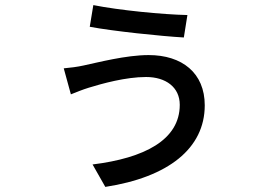

<svg xmlns="http://www.w3.org/2000/svg" viewBox="-20 -666 1040 753"><path d="M685 -255C685 -117 546 -46 343 -21L393 67C640 29 783 -84 783 -253C783 -380 694 -450 563 -450C474 -450 364 -421 307 -409C285 -404 254 -400 230 -398L258 -296C275 -303 305 -315 328 -322C380 -338 473 -364 553 -364C630 -364 685 -324 685 -255ZM346 -646 332 -561C421 -544 613 -524 701 -519L715 -607C618 -609 446 -626 346 -646Z"/></svg>

Font: Noto Sans TC Medium
Style: Regular
Weight: 500
Designer: Ryoko NISHIZUKA 西塚涼子 (kana, bopomofo & ideographs); Paul D. Hunt (Latin, Greek & Cyrillic); Sandoll Communications 산돌커뮤니
Foundry: Adobe
Version: Version 2.004;hotconv 1.0.118;makeotfexe 2.5.65603